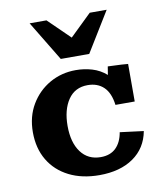

<svg xmlns="http://www.w3.org/2000/svg" viewBox="-80 -754 714 834"><g transform="rotate(-10 277.0 -337.0)"><path d="M292 14.6Q215.3 14.6 158.2 -14.2Q101.1 -43 69.8 -95.5Q38.6 -147.9 38.6 -218.8Q38.6 -287.6 69.8 -340.3Q101.1 -393.1 153.3 -422.9Q205.6 -452.6 268.6 -452.6Q305.2 -452.6 340.1 -442.4Q375 -432.1 402.8 -407.7L408.7 -444.3Q420.9 -443.8 436.5 -443.1Q452.1 -442.4 468.5 -441.7Q484.9 -440.9 497.6 -439.5V-273.9H412.6Q405.8 -327.6 378.7 -353.5Q351.6 -379.4 308.1 -379.4Q252 -379.4 221.9 -335.2Q191.9 -291 191.9 -219.7Q191.9 -146.5 223.4 -104Q254.9 -61.5 311 -61.5Q353 -61.5 377.9 -85.7Q402.8 -109.9 410.2 -153.8L514.2 -140.6Q500.5 -66.9 441.9 -26.1Q383.3 14.6 292 14.6ZM213.4 -511.7 106.9 -687.5H181.2L276.4 -594.7L372.1 -687.5H446.8L338.9 -511.7Z"/></g></svg>

Font: Kameron
Style: Regular
Weight: 400
Designer: Vernon Adams
Foundry: Vernon Adams
Version: Version 1.100